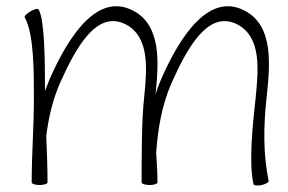

<svg xmlns="http://www.w3.org/2000/svg" viewBox="-20 -576 909 606"><path d="M58 -521C87 -470 87 -354 87 -267C87 -178 80 -89 80 0C80 4 91 8 105 8C119 8 130 4 130 0C130 -49 128 -98 126 -146C133 -204 146 -260 169 -313C219 -425 285 -546 377 -499C453 -459 444 -358 435 -269C427 -197 427 -90 427 0C427 4 438 8 452 8C466 8 477 4 477 0C477 -31 475 -62 473 -94C478 -169 491 -244 521 -313C571 -425 637 -546 729 -499C805 -459 796 -358 787 -269C777 -177 765 -63 780 5C780 9 792 11 806 8C819 5 829 -1 828 -5C810 -90 812 -178 821 -265C833 -373 844 -496 751 -543C640 -600 549 -464 489 -327C482 -311 476 -295 471 -279C482 -383 488 -498 399 -543C288 -600 197 -464 137 -327C132 -315 127 -302 122 -289C122 -384 121 -513 102 -546C99 -550 88 -547 76 -540C64 -533 56 -525 58 -521Z"/></svg>

Font: Nupuram Thin
Style: Regular
Weight: 100
Designer: Santhosh Thottingal (santhosh.thottingal@gmail.com)
Foundry: SMC
Version: Version 1.000